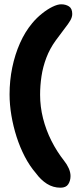

<svg xmlns="http://www.w3.org/2000/svg" viewBox="-20 -668 372 893"><path d="M261.5 205Q227 205 198.2 186.8Q169.5 168.5 147 137.5Q118 104 95.5 60.8Q73 17.5 57.2 -31.5Q41.5 -80.5 33 -131Q24.5 -181.5 24.5 -229Q24.5 -293.5 37 -354Q49.5 -414.5 73 -467.5Q96.5 -520.5 130.5 -561Q151 -585.5 175.8 -605.2Q200.5 -625 224.2 -636.5Q248 -648 264.5 -648Q285.5 -648 300.8 -638.2Q316 -628.5 316 -603Q316 -588.5 307.2 -573.2Q298.5 -558 281.2 -536Q264 -514 239 -479.5Q211.5 -441.5 195.5 -399.2Q179.5 -357 173 -313.5Q166.5 -270 166.5 -227Q166.5 -172 180.2 -117.5Q194 -63 219.2 -13Q244.5 37 278 79.5Q291.5 96.5 299.8 115Q308 133.5 308 151Q308 172.5 297.5 188.8Q287 205 261.5 205Z"/></svg>

Font: Gluten Thin Medium
Style: Regular
Weight: 500
Version: Version 1.300